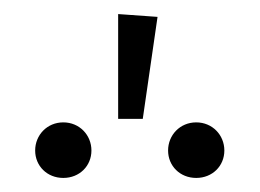

<svg xmlns="http://www.w3.org/2000/svg" viewBox="-20 -886 369 273"><path d="M148 -866V-717H183L204 -862ZM70 -712C47 -712 30 -694 30 -672C30 -650 47 -633 70 -633C93 -633 110 -650 110 -672C110 -694 93 -712 70 -712ZM259 -712C236 -712 219 -694 219 -672C219 -650 236 -633 259 -633C282 -633 299 -650 299 -672C299 -694 282 -712 259 -712Z"/></svg>

Font: FiraGO Light
Style: Regular
Weight: 300
Designer: bBox Type
Foundry: bBox Type GmbH
Version: Version 1.001;PS 001.001;hotconv 1.0.88;makeotf.lib2.5.64775